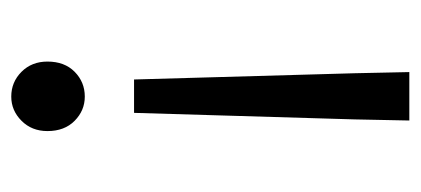

<svg xmlns="http://www.w3.org/2000/svg" viewBox="-216 -494 722 329"><g transform="rotate(90 144.5 -329.0)"><path d="M105 -576.2 103 -669.9H186L184.1 -576.2L172.9 -198.2H115.7ZM85 -49.8Q85 -79.1 102.5 -96.4Q120.1 -113.8 145 -113.8Q168.9 -113.8 186.5 -96.4Q204.1 -79.1 204.1 -49.8Q204.1 -22.9 186.5 -5.4Q168.9 12.2 145 12.2Q120.1 12.2 102.5 -5.4Q85 -22.9 85 -49.8Z"/></g></svg>

Font: Pyidaungsu Numbers
Style: Regular
Weight: 400
Designer: Sun Tun
Foundry: MCF
Version: Version 2.053; ttfautohint (v1.8.2)